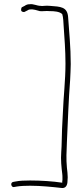

<svg xmlns="http://www.w3.org/2000/svg" viewBox="-20 -797 404 950"><path d="M42 127C44 129 47 129 52 128L63 126C81 123 106 122 129 122C183 122 239 128 284 133C305 136 314 120 314 98C314 92 315 86 315 80C315 66 313 49 311 32C307 -10 309 -47 311 -93C316 -198 319 -299 327 -401C328 -428 330 -454 330 -480C330 -565 322 -638 317 -713C313 -764 279 -764 227 -768C217 -769 207 -769 198 -768C191 -767 185 -767 181 -768C163 -768 144 -779 127 -776H126C118 -776 110 -774 102 -768L90 -762C87 -761 86 -758 85 -754C83 -743 86 -740 94 -738C99 -737 101 -737 103 -739L115 -745C120 -748 123 -750 128 -750C145 -753 164 -745 177 -742C186 -740 209 -744 225 -742C249 -742 275 -740 288 -727C293 -712 294 -685 295 -667C299 -609 304 -548 304 -482C304 -400 294 -317 291 -237C290 -210 288 -183 287 -158C285 -115 286 -82 283 -44C280 -7 284 31 288 63C289 70 289 76 289 81V96L288 97V107C243 100 183 96 129 96C102 96 76 97 57 101L46 103C33 105 33 121 42 127Z"/></svg>

Font: Stray Cat
Style: Lt
Weight: 300
Version: Version 1.0